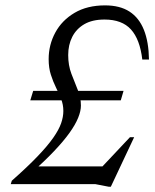

<svg xmlns="http://www.w3.org/2000/svg" viewBox="-20 -702 592 732"><path d="M451 -355.5 440.5 -319.5H95.5L106.5 -355.5ZM102.5 -67.5H390.5L364.5 -61L475.5 -179H491.5L402.5 10H395L343.5 0H21L25 -13Q85 -66 123.2 -106Q161.5 -146 183 -176.8Q204.5 -207.5 213 -232Q221.5 -256.5 221.5 -279Q221.5 -303 213 -324.5Q204.5 -346 193.5 -368.2Q182.5 -390.5 174 -416.8Q165.5 -443 165.5 -476.5Q165.5 -531 190.8 -577.8Q216 -624.5 264.2 -653Q312.5 -681.5 380.5 -681.5Q437 -681.5 473.5 -658Q510 -634.5 528.5 -588.5Q547 -542.5 548 -475H522.5Q513.5 -552 479.2 -589.8Q445 -627.5 378.5 -627.5Q332 -627.5 301.5 -609.8Q271 -592 255.5 -561.5Q240 -531 240 -492Q240 -453 252.2 -420.8Q264.5 -388.5 276.5 -359.2Q288.5 -330 288.5 -299.5Q288.5 -279 278 -253Q267.5 -227 244.8 -195.2Q222 -163.5 186.2 -125.8Q150.5 -88 100.5 -44Z"/></svg>

Font: Newsreader 20pt
Style: Italic
Weight: 400
Italic angle: -17°
Version: Version 1.003